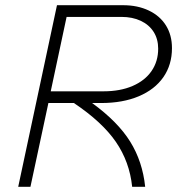

<svg xmlns="http://www.w3.org/2000/svg" viewBox="-20 -718 690 738"><path d="M199 -698H453Q509 -698 552 -677.5Q595 -657 618 -620Q641 -583 641 -533Q641 -469 608 -421.5Q575 -374 513.5 -348Q452 -322 369 -322H334Q433 -250 480.5 -173.5Q528 -97 538 0H488Q478 -96 425.5 -172.5Q373 -249 264 -322H166L97 0H50ZM378 -367Q442 -367 489.5 -387.5Q537 -408 562.5 -445Q588 -482 588 -531Q588 -568 570.5 -595.5Q553 -623 521 -638Q489 -653 447 -653H236L175 -367Z"/></svg>

Font: Azeret Mono Thin
Style: Italic
Weight: 100
Italic angle: -12°
Designer: Martin Vácha
Foundry: Displaay
Version: Version 1.000; Glyphs 3.0.3, build 3074